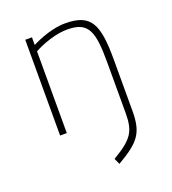

<svg xmlns="http://www.w3.org/2000/svg" viewBox="-135 -610 842 942"><g transform="rotate(-20 286.5 -139.5)"><path d="M136 0V-427C136 -427 223 -477 312 -477C423 -477 441 -418 441 -258V6C441 104 417 137 313 199L327 230C446 161 476 122 476 7V-260C476 -444 448 -509 312 -509C226 -509 136 -460 136 -460V-500H101V0Z"/></g></svg>

Font: TitilliumText22L
Style: 1 wt
Weight: 100
Designer: Campivisivi
Foundry: Campivisivi
Version: 1.000